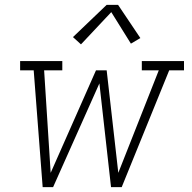

<svg xmlns="http://www.w3.org/2000/svg" viewBox="-20 -772 790 792"><path d="M156 0 119 -482H63V-520H237V-482H162L189 -59L376 -482H420L468 -59L635 -482H565V-520H739V-482H678L482 0H438L390 -428L199 0ZM314 -589 281 -619 420 -752H467L559 -615L520 -592L439 -722Z"/></svg>

Font: Iosevka Etoile XLtObl
Style: Regular
Weight: 200
Italic angle: -9°
Designer: Belleve Invis
Foundry: Belleve Invis
Version: Version 15.5.2; ttfautohint (v1.8.4)